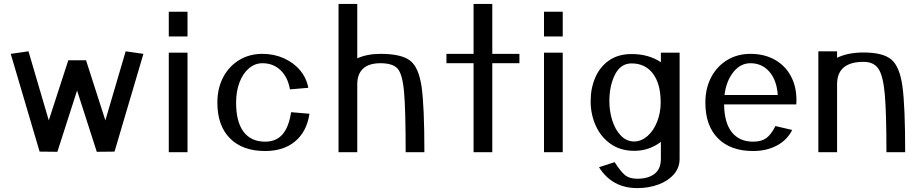

<svg xmlns="http://www.w3.org/2000/svg" viewBox="-20 -780 4713 984"><path d="M520 -163 421 -471H330L230 -163L126 -517L35 -504L183 -3L274 -2L375 -316L476 -2L567 -3L715 -504L624 -517Z M941 0V-510H845V0ZM941 -593V-720H845V-593Z M1094 -254Q1094 -136 1158.5 -71Q1223 -6 1339 -6Q1433 -6 1492.5 -55.5Q1552 -105 1566 -197L1472 -205Q1460 -128 1427.5 -91Q1395 -54 1339 -54Q1266 -54 1228 -105Q1190 -156 1190 -254Q1190 -312 1207.5 -358Q1225 -404 1256 -430Q1287 -456 1325 -456Q1380 -456 1417.5 -420.5Q1455 -385 1466 -322L1560 -330Q1551 -380 1518 -419.5Q1485 -459 1434.5 -481.5Q1384 -504 1325 -504Q1258 -504 1205.5 -472Q1153 -440 1123.5 -383.5Q1094 -327 1094 -254Z M2155 0Q2155 -236 2140.5 -336Q2126 -436 2081 -470Q2036 -504 1930 -504Q1862 -504 1811 -481V-760H1715V0H1811V-348Q1811 -401 1841 -428.5Q1871 -456 1930 -456Q1992 -456 2017 -429Q2042 -402 2050.5 -312Q2059 -222 2059 0Z M2503 -504V-760H2407V-504H2268V-456H2407V0H2503V-456H2642V-504Z M2864 0V-510H2768V0ZM2864 -593V-720H2768V-593Z M3366 -255Q3366 -202 3347.5 -155.5Q3329 -109 3297.5 -82Q3266 -55 3230 -55Q3191 -55 3162 -85Q3133 -115 3118 -162.5Q3103 -210 3103 -261Q3103 -341 3132 -398Q3161 -455 3217 -455Q3287 -455 3326.5 -402.5Q3366 -350 3366 -255ZM3367 -510V-461Q3305 -503 3217 -503Q3148 -503 3101 -470Q3054 -437 3030.5 -382Q3007 -327 3007 -261Q3007 -195 3033 -136.5Q3059 -78 3109.5 -42.5Q3160 -7 3230 -7Q3307 -7 3367 -53V34Q3367 86 3334.5 111Q3302 136 3246 136Q3207 136 3184.5 118.5Q3162 101 3130 51L3050 77Q3117 184 3246 184Q3304 184 3353.5 166Q3403 148 3433 114Q3463 80 3463 34V-510Z M3966 -293H3693Q3702 -365 3738.5 -410.5Q3775 -456 3826 -456Q3885 -456 3923 -412.5Q3961 -369 3966 -293ZM4061 -245Q4066 -322 4038 -380.5Q4010 -439 3955 -471.5Q3900 -504 3826 -504Q3759 -504 3706.5 -472Q3654 -440 3624.5 -383.5Q3595 -327 3595 -254Q3595 -136 3659.5 -71Q3724 -6 3840 -6Q3909 -6 3962 -34.5Q4015 -63 4040 -114L3954 -134Q3932 -90 3907 -72Q3882 -54 3840 -54Q3769 -54 3730.5 -102.5Q3692 -151 3691 -245Z M4619 0Q4619 -236 4605 -337.5Q4591 -439 4548 -475Q4505 -511 4406 -511Q4326 -511 4270 -484V-517H4174V0H4270V-348Q4270 -463 4406 -463Q4458 -463 4482 -427.5Q4506 -392 4514.5 -297.5Q4523 -203 4523 0Z"/></svg>

Font: LXGW Marker Gothic
Style: Regular
Weight: 400
Version: Version 1.001